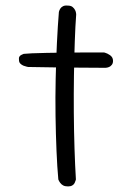

<svg xmlns="http://www.w3.org/2000/svg" viewBox="-20 -669 473 688"><path d="M224 -1Q213 -1 206.5 -4.5Q200 -8 196 -13.5Q192 -19 190.5 -22.5Q189 -26 189 -26Q185 -69 182.5 -128Q180 -187 179 -253.5Q178 -320 179.5 -387Q181 -454 184 -515.5Q187 -577 191 -626Q191 -626 192 -629.5Q193 -633 196 -638Q199 -643 205.5 -646.5Q212 -650 222 -649Q234 -649 240 -644Q246 -639 249 -633Q252 -627 252.5 -622Q253 -617 253 -617Q250 -578 248 -521Q246 -464 245 -398.5Q244 -333 244.5 -266Q245 -199 247 -137Q249 -75 252 -26Q252 -26 251 -22.5Q250 -19 247.5 -13.5Q245 -8 239 -4.5Q233 -1 224 -1ZM358 -426Q279 -426 208 -427Q137 -428 81 -429Q81 -429 76 -430Q71 -431 64.5 -433.5Q58 -436 53 -441Q48 -446 48 -454Q47 -462 49.5 -466Q52 -470 56 -472Q60 -474 62.5 -475Q65 -476 65 -476Q73 -477 95 -478Q117 -479 147.5 -479.5Q178 -480 213.5 -480.5Q249 -481 285 -481Q321 -481 353 -481Q353 -481 356.5 -480Q360 -479 364.5 -477Q369 -475 374 -471.5Q379 -468 382 -463Q385 -458 385 -451Q385 -442 380.5 -436.5Q376 -431 371 -429Q366 -427 362 -426.5Q358 -426 358 -426Z"/></svg>

Font: Sour Gummy Black ExtraLight
Style: Regular
Weight: 250
Version: Version 1.000